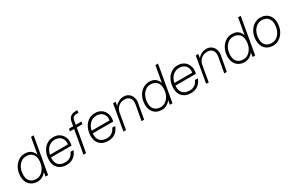

<svg xmlns="http://www.w3.org/2000/svg" viewBox="138 -1959 4840 3227"><g transform="rotate(-30 2558.0 -345.5)"><path d="M621 -700 498 0H447L462 -83Q431 -41 388 -16.5Q345 8 292 8Q198 8 141 -51Q84 -110 84 -209Q84 -295 117.5 -363Q151 -431 208 -470.5Q265 -510 337 -510Q409 -510 453 -475.5Q497 -441 514 -384L570 -700ZM137 -207Q137 -128 179.5 -85Q222 -42 298 -42Q350 -42 394.5 -74.5Q439 -107 466 -164.5Q493 -222 493 -296Q493 -374 451 -417Q409 -460 332 -460Q280 -460 235.5 -428Q191 -396 164 -339Q137 -282 137 -207Z M636 -207Q636 -290 667 -358.5Q698 -427 754.5 -468.5Q811 -510 888 -510Q962 -510 1011 -475.5Q1060 -441 1081.5 -384.5Q1103 -328 1092 -262L1087 -232H689Q688 -218 688 -204Q688 -125 732 -83Q776 -41 858 -41Q916 -41 957 -69.5Q998 -98 1020 -151H1078Q1016 9 856 9Q754 9 695 -49Q636 -107 636 -207ZM892 -460Q817 -460 765 -411.5Q713 -363 696 -280H1042Q1051 -333 1034 -373.5Q1017 -414 980 -437Q943 -460 892 -460Z M1183 -452 1191 -500H1272L1287 -582Q1295 -627 1317.5 -653Q1340 -679 1369 -689.5Q1398 -700 1427 -700H1469L1460 -652H1419Q1389 -652 1366.5 -635Q1344 -618 1337 -576L1323 -500H1433L1425 -452H1315L1235 0H1184L1264 -452Z M1445 -207Q1445 -290 1476 -358.5Q1507 -427 1563.5 -468.5Q1620 -510 1697 -510Q1771 -510 1820 -475.5Q1869 -441 1890.5 -384.5Q1912 -328 1901 -262L1896 -232H1498Q1497 -218 1497 -204Q1497 -125 1541 -83Q1585 -41 1667 -41Q1725 -41 1766 -69.5Q1807 -98 1829 -151H1887Q1825 9 1665 9Q1563 9 1504 -49Q1445 -107 1445 -207ZM1701 -460Q1626 -460 1574 -411.5Q1522 -363 1505 -280H1851Q1860 -333 1843 -373.5Q1826 -414 1789 -437Q1752 -460 1701 -460Z M2047 -500H2097L2084 -426Q2115 -464 2159.5 -486.5Q2204 -509 2254 -509Q2309 -509 2349 -480.5Q2389 -452 2407 -403.5Q2425 -355 2415 -297L2361 0H2311L2364 -292Q2378 -368 2345 -413.5Q2312 -459 2243 -459Q2175 -459 2128 -421Q2081 -383 2065 -318L2010 0H1960Z M3035 -700 2912 0H2861L2876 -83Q2845 -41 2802 -16.5Q2759 8 2706 8Q2612 8 2555 -51Q2498 -110 2498 -209Q2498 -295 2531.5 -363Q2565 -431 2622 -470.5Q2679 -510 2751 -510Q2823 -510 2867 -475.5Q2911 -441 2928 -384L2984 -700ZM2551 -207Q2551 -128 2593.5 -85Q2636 -42 2712 -42Q2764 -42 2808.5 -74.5Q2853 -107 2880 -164.5Q2907 -222 2907 -296Q2907 -374 2865 -417Q2823 -460 2746 -460Q2694 -460 2649.5 -428Q2605 -396 2578 -339Q2551 -282 2551 -207Z M3050 -207Q3050 -290 3081 -358.5Q3112 -427 3168.5 -468.5Q3225 -510 3302 -510Q3376 -510 3425 -475.5Q3474 -441 3495.5 -384.5Q3517 -328 3506 -262L3501 -232H3103Q3102 -218 3102 -204Q3102 -125 3146 -83Q3190 -41 3272 -41Q3330 -41 3371 -69.5Q3412 -98 3434 -151H3492Q3430 9 3270 9Q3168 9 3109 -49Q3050 -107 3050 -207ZM3306 -460Q3231 -460 3179 -411.5Q3127 -363 3110 -280H3456Q3465 -333 3448 -373.5Q3431 -414 3394 -437Q3357 -460 3306 -460Z M3652 -500H3702L3689 -426Q3720 -464 3764.5 -486.5Q3809 -509 3859 -509Q3914 -509 3954 -480.5Q3994 -452 4012 -403.5Q4030 -355 4020 -297L3966 0H3916L3969 -292Q3983 -368 3950 -413.5Q3917 -459 3848 -459Q3780 -459 3733 -421Q3686 -383 3670 -318L3615 0H3565Z M4640 -700 4517 0H4466L4481 -83Q4450 -41 4407 -16.5Q4364 8 4311 8Q4217 8 4160 -51Q4103 -110 4103 -209Q4103 -295 4136.5 -363Q4170 -431 4227 -470.5Q4284 -510 4356 -510Q4428 -510 4472 -475.5Q4516 -441 4533 -384L4589 -700ZM4156 -207Q4156 -128 4198.5 -85Q4241 -42 4317 -42Q4369 -42 4413.5 -74.5Q4458 -107 4485 -164.5Q4512 -222 4512 -296Q4512 -374 4470 -417Q4428 -460 4351 -460Q4299 -460 4254.5 -428Q4210 -396 4183 -339Q4156 -282 4156 -207Z M4655 -209Q4655 -295 4688.5 -363Q4722 -431 4779 -470.5Q4836 -510 4908 -510Q4971 -510 5017.5 -483.5Q5064 -457 5090 -408.5Q5116 -360 5116 -294Q5116 -209 5082.5 -140.5Q5049 -72 4992 -32Q4935 8 4863 8Q4769 8 4712 -51Q4655 -110 4655 -209ZM5064 -296Q5064 -374 5022 -417Q4980 -460 4903 -460Q4851 -460 4806.5 -428Q4762 -396 4735 -339Q4708 -282 4708 -207Q4708 -128 4750.5 -85Q4793 -42 4869 -42Q4921 -42 4965.5 -74.5Q5010 -107 5037 -164.5Q5064 -222 5064 -296Z"/></g></svg>

Font: Overused Grotesk Light
Style: Italic
Weight: 300
Italic angle: -10°
Version: Version 0.003